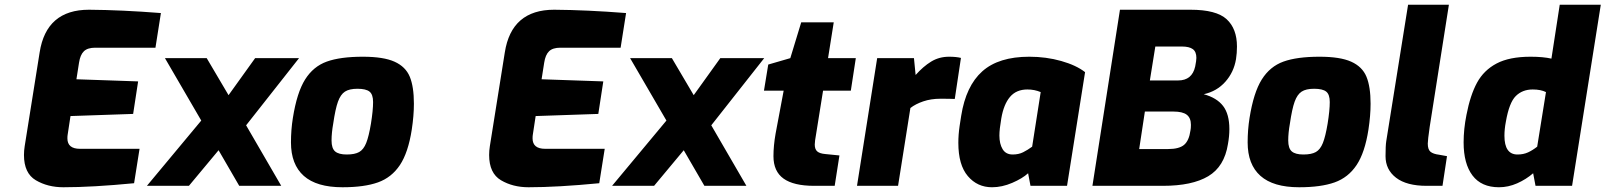

<svg xmlns="http://www.w3.org/2000/svg" viewBox="-20 -783 6765 809"><path d="M81 -130Q81 -148 84 -167L147 -562Q175 -742 355 -742Q492 -741 658 -728L635 -582H381Q349 -582 333.5 -567Q318 -552 313 -519L302 -449L562 -440L541 -303L277 -294L265 -215Q264 -210 264 -200Q264 -156 317 -156H568L545 -11Q369 6 247 6Q181 6 131 -23.5Q81 -53 81 -130Z M1017 -255 1165 0H988L901 -150L776 0H599L828 -275L675 -538H851L943 -382L1055 -538H1240Z M1206 -183Q1206 -236 1214 -286Q1231 -393 1265.5 -448Q1300 -503 1357 -523.5Q1414 -544 1509 -544Q1596 -544 1642.5 -523Q1689 -502 1706.5 -460Q1724 -418 1724 -346Q1724 -296 1715 -237Q1700 -140 1665 -87.5Q1630 -35 1572.5 -14.5Q1515 6 1423 6Q1314 6 1260 -42Q1206 -90 1206 -183ZM1543 -262Q1552 -318 1552 -353Q1552 -385 1537 -397Q1522 -409 1486 -409Q1452 -409 1433.5 -397Q1415 -385 1404 -354.5Q1393 -324 1384 -262Q1377 -223 1377 -191Q1377 -158 1392 -145Q1407 -132 1441 -132Q1475 -132 1493.5 -142.5Q1512 -153 1523 -180.5Q1534 -208 1543 -262Z M2041 -130Q2041 -148 2044 -167L2107 -562Q2135 -742 2315 -742Q2452 -741 2618 -728L2595 -582H2341Q2309 -582 2293.5 -567Q2278 -552 2273 -519L2262 -449L2522 -440L2501 -303L2237 -294L2225 -215Q2224 -210 2224 -200Q2224 -156 2277 -156H2528L2505 -11Q2329 6 2207 6Q2141 6 2091 -23.5Q2041 -53 2041 -130Z M2977 -255 3125 0H2948L2861 -150L2736 0H2559L2788 -275L2635 -538H2811L2903 -382L3015 -538H3200Z M3239 -125Q3239 -169 3248 -220L3282 -401H3199L3217 -511L3310 -538L3356 -689H3493L3469 -538H3586L3565 -401H3448L3419 -220Q3413 -187 3413 -174Q3413 -154 3423.5 -145Q3434 -136 3457 -134L3517 -128L3497 0H3410Q3324 0 3281.5 -30.5Q3239 -61 3239 -125Z M3676 -538H3831L3838 -467Q3870 -503 3903.5 -523.5Q3937 -544 3979 -544Q4009 -544 4029 -539L4003 -366Q3984 -367 3943 -367Q3903 -367 3870.5 -356Q3838 -345 3816 -328L3764 0H3591Z M4018 -181Q4018 -216 4023.5 -253Q4029 -290 4030 -295Q4050 -421 4119 -482.5Q4188 -544 4317 -544Q4388 -544 4451.5 -526Q4515 -508 4552 -479L4476 0H4322L4312 -53Q4288 -31 4245 -12.5Q4202 6 4160 6Q4098 6 4058 -41Q4018 -88 4018 -181ZM4329 -165 4365 -395Q4339 -406 4309 -406Q4262 -406 4235.5 -374.5Q4209 -343 4199 -284Q4191 -238 4191 -212Q4191 -177 4204.5 -154.5Q4218 -132 4247 -132Q4272 -132 4291 -141.5Q4310 -151 4329 -165Z M4699 -742H4996Q5105 -742 5148.5 -702Q5192 -662 5192 -587Q5192 -559 5188 -534Q5179 -479 5143 -438.5Q5107 -398 5052 -386Q5107 -371 5133.5 -336.5Q5160 -302 5160 -239Q5160 -209 5154 -176Q5139 -81 5071 -40.5Q5003 0 4880 0H4583ZM4944 -444Q5003 -444 5016 -503Q5021 -528 5021 -539Q5021 -565 5006 -576Q4991 -587 4959 -587H4848L4825 -444ZM4902 -155Q4948 -155 4969 -172.5Q4990 -190 4996 -233Q4998 -242 4998 -257Q4998 -286 4980.5 -299.5Q4963 -313 4924 -313H4804L4780 -155Z M5237 -183Q5237 -236 5245 -286Q5262 -393 5296.5 -448Q5331 -503 5388 -523.5Q5445 -544 5540 -544Q5627 -544 5673.5 -523Q5720 -502 5737.5 -460Q5755 -418 5755 -346Q5755 -296 5746 -237Q5731 -140 5696 -87.5Q5661 -35 5603.5 -14.5Q5546 6 5454 6Q5345 6 5291 -42Q5237 -90 5237 -183ZM5574 -262Q5583 -318 5583 -353Q5583 -385 5568 -397Q5553 -409 5517 -409Q5483 -409 5464.5 -397Q5446 -385 5435 -354.5Q5424 -324 5415 -262Q5408 -223 5408 -191Q5408 -158 5423 -145Q5438 -132 5472 -132Q5506 -132 5524.5 -142.5Q5543 -153 5554 -180.5Q5565 -208 5574 -262Z M5818 -125Q5818 -169 5821 -188L5913 -763H6085L6004 -248Q5996 -192 5996 -178Q5996 -153 6007.5 -143.5Q6019 -134 6044 -131L6077 -125L6058 0H5991Q5907 0 5862.5 -34Q5818 -68 5818 -125Z M6147 -183Q6147 -239 6159 -299Q6175 -382 6203.5 -434.5Q6232 -487 6286 -515.5Q6340 -544 6429 -544Q6482 -544 6517 -536L6552 -763H6725L6604 0H6450L6440 -53Q6410 -27 6372.5 -10.5Q6335 6 6296 6Q6222 6 6184.5 -43.5Q6147 -93 6147 -183ZM6457 -165 6494 -395Q6472 -406 6438 -406Q6395 -406 6367 -378.5Q6339 -351 6325 -270Q6319 -239 6319 -211Q6319 -132 6374 -132Q6399 -132 6418.5 -141Q6438 -150 6457 -165Z"/></svg>

Font: Exo ExtraBold
Style: Italic
Weight: 800
Italic angle: -9°
Designer: Natanael Gama
Foundry: Natanael Gama
Version: Version 1.500; ttfautohint (v1.6)